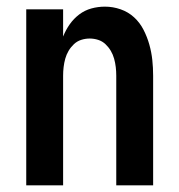

<svg xmlns="http://www.w3.org/2000/svg" viewBox="-20 -558 540 578"><path d="M59 0V-530H170V-448Q178 -468 190 -485Q202 -502 218.5 -514.5Q235 -527 255 -532.5Q275 -538 296 -538Q320 -538 343 -530Q366 -522 383.5 -506Q401 -490 412 -468.5Q423 -447 429.5 -424Q436 -401 438.5 -377.5Q441 -354 441 -330V0H330V-330Q330 -343 328.5 -356Q327 -369 323.5 -381.5Q320 -394 313.5 -405Q307 -416 297.5 -425Q288 -434 275.5 -438Q263 -442 250 -442Q237 -442 224.5 -438Q212 -434 202.5 -425Q193 -416 186.5 -405Q180 -394 176.5 -381.5Q173 -369 171.5 -356Q170 -343 170 -330V0Z"/></svg>

Font: iosevka_custom_sans_ss08
Style: Bold
Weight: 700
Designer: Belleve Invis
Foundry: Belleve Invis
Version: Version 10.3.0; ttfautohint (v1.8.3)